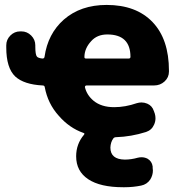

<svg xmlns="http://www.w3.org/2000/svg" viewBox="-20 -578 751 794"><path d="M155.3 -335.9Q163.1 -335.9 164.1 -342.8Q177.7 -438.5 244.1 -497.1Q313.5 -557.6 420.9 -557.6Q543 -557.6 610.8 -486.8Q678.7 -416 678.7 -285.2Q678.7 -283.2 678.7 -282.2Q678.7 -257.8 660.6 -241.2Q642.6 -224.6 617.2 -224.6H337.9Q335 -224.6 333 -222.7Q331.1 -220.7 331.1 -217.8Q338.9 -184.6 367.2 -161.1Q399.4 -134.8 452.1 -134.8Q498 -134.8 545.9 -151.4Q555.7 -154.3 565.4 -154.3Q577.1 -154.3 588.9 -149.4Q609.4 -140.6 616.2 -119.1L620.1 -108.4Q623 -98.6 623 -88.9Q623 -75.2 617.2 -62.5Q607.4 -40 584 -32.2Q522.5 -12.7 460 -10.7Q452.1 -10.7 448.2 -4.9Q437.5 9.8 436.5 32.2Q436.5 81.1 496.1 82Q522.5 82 549.8 74.2Q557.6 72.3 565.4 72.3Q578.1 72.3 589.8 78.1Q608.4 88.9 611.3 110.4V116.2Q612.3 122.1 612.3 127Q612.3 146.5 601.6 164.1Q587.9 184.6 563.5 189.5Q530.3 196.3 495.1 196.3Q492.2 196.3 489.3 196.3Q394.5 196.3 344.7 163.1Q294.9 129.9 294.9 68.4Q294.9 17.6 327.1 -20.5Q332 -26.4 325.2 -28.3Q266.6 -48.8 222.7 -99.6Q177.7 -149.4 165 -217.8Q164.1 -224.6 156.2 -224.6Q79.1 -228.5 43 -261.7Q5.9 -296.9 5.9 -381.8V-390.6Q5.9 -414.1 22.9 -431.2Q40 -448.2 63.5 -448.2H68.4Q91.8 -448.2 108.9 -431.2Q126 -414.1 126 -390.6V-385.7Q126 -351.6 132.8 -343.8Q137.7 -337.9 155.3 -335.9ZM511.7 -335.9Q519.5 -335.9 519.5 -342.8Q519.5 -435.5 423.8 -435.5Q381.8 -435.5 357.4 -408.2Q329.1 -377.9 329.1 -341.8Q329.1 -335.9 335.9 -335.9Z"/></svg>

Font: Gen Jyuu Gothic Heavy
Style: Bold
Weight: 900
Designer: [Source Han Sans]
Ryoko NISHIZUKA  (kana & ideographs); Paul D. Hunt (Latin, Greek & Cyrillic); Wenlong ZHANG  (bopomofo
Version: Version 1.002.20150607